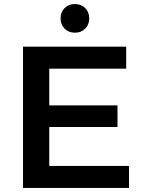

<svg xmlns="http://www.w3.org/2000/svg" viewBox="-20 -931 710 951"><path d="M619 -109V0H94V-700H605V-591H224V-409H562V-302H224V-109ZM280 -840Q280 -871 300 -891Q320 -911 351 -911Q382 -911 402 -891Q422 -871 422 -840Q422 -809 402 -789Q382 -769 351 -769Q320 -769 300 -789Q280 -809 280 -840Z"/></svg>

Font: APTA Sans SemiBold
Style: Bold
Weight: 600
Version: Version 7.200